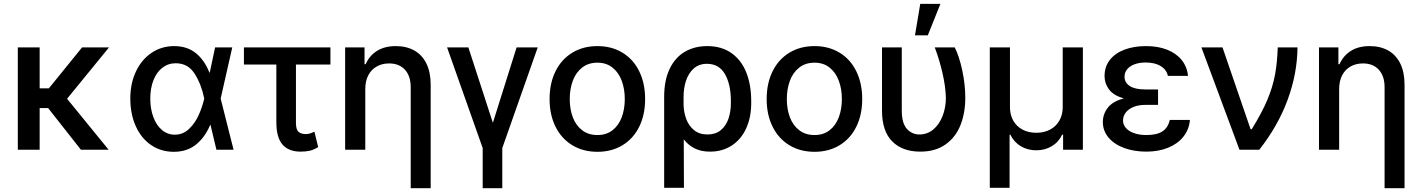

<svg xmlns="http://www.w3.org/2000/svg" viewBox="-20 -776 7362 995"><path d="M185.5 -318.4H233.4L405.3 -530.3H544.9L327.6 -264.2L543 0H399.4L229.5 -215.8H185.5V0H72.3V-530.3H185.5Z M655.3 -265.6Q655.3 -344.2 684.8 -406.2Q714.4 -468.3 766.1 -502.7Q817.9 -537.1 882.8 -537.1Q949.7 -537.1 994.9 -500.7Q1040 -464.4 1065.4 -399.4H1066.9L1094.7 -530.3H1183.6L1123.5 -265.1L1190.4 0H1101.6L1070.8 -128.9H1069.3Q1042.5 -64.5 995.8 -26.9Q949.2 10.7 880.9 10.7Q814.5 10.7 763.2 -24.2Q711.9 -59.1 683.6 -122.1Q655.3 -185.1 655.3 -265.6ZM885.7 -78.1Q928.7 -78.1 960 -108.2Q991.2 -138.2 1009.8 -179.9Q1028.3 -221.7 1038.1 -263.7L1038.6 -265.1L1038.1 -266.6Q1023.9 -337.9 989.3 -393.1Q954.6 -448.2 890.6 -448.2Q851.6 -448.2 821.5 -425Q791.5 -401.9 775.1 -360.1Q758.8 -318.4 758.8 -264.6Q758.8 -211.9 774.7 -169.2Q790.5 -126.5 819.3 -102.3Q848.1 -78.1 885.7 -78.1Z M1692.4 -441.4H1513.7V-139.6Q1513.7 -103.5 1527.6 -92.3Q1541.5 -81.1 1564.5 -81.1Q1576.7 -81.1 1587.2 -84.5Q1597.7 -87.9 1609.4 -93.8L1628.9 -13.7Q1606.9 0 1586.2 4.9Q1565.4 9.8 1538.1 9.8Q1475.6 9.8 1443.8 -27.1Q1412.1 -64 1412.1 -142.6V-441.4H1244.1V-530.3H1692.4Z M1873 0H1768.6V-530.3H1869.1V-443.4H1875Q1894.5 -487.8 1934.1 -512.5Q1973.6 -537.1 2031.2 -537.1Q2086.4 -537.1 2127 -514.4Q2167.5 -491.7 2189.7 -446.8Q2211.9 -401.9 2211.9 -336.9V199.2H2108.4V-324.2Q2108.4 -381.8 2078.6 -414.6Q2048.8 -447.3 1996.1 -447.3Q1960.4 -447.3 1932.4 -431.6Q1904.3 -416 1888.7 -386Q1873 -356 1873 -314.5Z M2407.2 -530.3 2534.2 -139.6 2657.2 -530.3H2766.6L2583 -8.8V199.2H2481.4V-8.8L2296.9 -530.3Z M2828.1 -262.7Q2828.1 -344.7 2858.9 -406.7Q2889.6 -468.8 2945.8 -502.9Q3002 -537.1 3076.2 -537.1Q3149.9 -537.1 3206.1 -502.9Q3262.2 -468.8 3292.7 -406.5Q3323.2 -344.2 3323.2 -262.7Q3323.2 -181.2 3292.7 -119.4Q3262.2 -57.6 3206.1 -23.4Q3149.9 10.7 3076.2 10.7Q3002 10.7 2945.8 -23.4Q2889.6 -57.6 2858.9 -119.4Q2828.1 -181.2 2828.1 -262.7ZM3217.8 -262.7Q3217.8 -314.9 3201.9 -357.7Q3186 -400.4 3154.1 -425.8Q3122.1 -451.2 3076.2 -451.2Q3029.3 -451.2 2996.8 -425.8Q2964.4 -400.4 2948.5 -357.7Q2932.6 -314.9 2932.6 -262.7Q2932.6 -210.4 2948.5 -168.2Q2964.4 -126 2996.8 -101.1Q3029.3 -76.2 3076.2 -76.2Q3122.6 -76.2 3154.3 -101.1Q3186 -126 3201.9 -168.2Q3217.8 -210.4 3217.8 -262.7Z M3645.5 -537.1Q3719.2 -537.1 3770.5 -501Q3821.8 -464.8 3847.4 -400.6Q3873 -336.4 3873 -252V-242.2Q3873 -168 3846.9 -110.8Q3820.8 -53.7 3772.5 -22Q3724.1 9.8 3659.2 9.8Q3614.3 9.8 3581.1 -6.3Q3547.9 -22.5 3523.4 -53.7L3524.4 197.3H3421.9V-274.4Q3421.9 -359.9 3450.2 -418.9Q3478.5 -478 3528.8 -507.6Q3579.1 -537.1 3645.5 -537.1ZM3522.5 -230Q3523.9 -193.4 3536.4 -159.2Q3548.8 -125 3576.2 -102.1Q3603.5 -79.1 3646.5 -79.1Q3688 -79.1 3715.1 -101.3Q3742.2 -123.5 3754.9 -160.2Q3767.6 -196.8 3767.6 -242.2V-252Q3767.6 -338.9 3736.8 -392.1Q3706.1 -445.3 3643.6 -445.3Q3602.1 -445.3 3574.7 -420.7Q3547.4 -396 3534.7 -356.4Q3522 -316.9 3522.5 -271.5Z M3953.1 -262.7Q3953.1 -344.7 3983.9 -406.7Q4014.6 -468.8 4070.8 -502.9Q4127 -537.1 4201.2 -537.1Q4274.9 -537.1 4331.1 -502.9Q4387.2 -468.8 4417.7 -406.5Q4448.2 -344.2 4448.2 -262.7Q4448.2 -181.2 4417.7 -119.4Q4387.2 -57.6 4331.1 -23.4Q4274.9 10.7 4201.2 10.7Q4127 10.7 4070.8 -23.4Q4014.6 -57.6 3983.9 -119.4Q3953.1 -181.2 3953.1 -262.7ZM4342.8 -262.7Q4342.8 -314.9 4326.9 -357.7Q4311 -400.4 4279.1 -425.8Q4247.1 -451.2 4201.2 -451.2Q4154.3 -451.2 4121.8 -425.8Q4089.4 -400.4 4073.5 -357.7Q4057.6 -314.9 4057.6 -262.7Q4057.6 -210.4 4073.5 -168.2Q4089.4 -126 4121.8 -101.1Q4154.3 -76.2 4201.2 -76.2Q4247.6 -76.2 4279.3 -101.1Q4311 -126 4326.9 -168.2Q4342.8 -210.4 4342.8 -262.7Z M4653.3 -530.3V-202.1Q4653.3 -138.2 4679.4 -108.6Q4705.6 -79.1 4745.1 -79.1Q4785.2 -79.1 4816.2 -104.7Q4847.2 -130.4 4864.5 -174.1Q4881.8 -217.8 4881.8 -269.5Q4880.4 -327.1 4864.3 -397.2Q4848.1 -467.3 4824.2 -530.3H4927.7Q4950.7 -485.4 4966.6 -411.9Q4982.4 -338.4 4982.4 -269.5Q4982.4 -191.4 4957.8 -128.4Q4933.1 -65.4 4880.6 -27.8Q4828.1 9.8 4749 9.8Q4656.7 9.8 4603.8 -43.2Q4550.8 -96.2 4550.8 -203.1V-530.3ZM4749 -755.9H4853.5L4788.1 -592.8H4721.7Z M5109.4 -530.3H5213.9V-220.7Q5213.9 -181.6 5230.7 -151.4Q5247.6 -121.1 5278.6 -104.5Q5309.6 -87.9 5350.6 -87.9Q5391.1 -87.9 5422.1 -104.5Q5453.1 -121.1 5470.2 -151.4Q5487.3 -181.6 5487.3 -220.7V-530.3H5591.8V0H5489.3V-78.1H5484.4Q5465.8 -39.1 5430.2 -18.1Q5394.5 2.9 5350.6 2.9Q5306.2 2.9 5270.8 -17.8Q5235.4 -38.6 5215.8 -78.1H5211.9V197.3H5109.4Z M5804.2 -266.1Q5751 -280.8 5727.5 -312.3Q5704.1 -343.8 5704.1 -381.8Q5704.1 -430.2 5731.4 -465.3Q5758.8 -500.5 5807.6 -518.8Q5856.4 -537.1 5919.9 -537.1Q5981 -537.1 6028.1 -518.6Q6075.2 -500 6103.5 -465.3Q6131.8 -430.7 6136.7 -382.8H6032.2Q6025.4 -415 5995.1 -433.6Q5964.8 -452.1 5917 -452.1Q5883.8 -452.1 5858.9 -442.6Q5834 -433.1 5820.8 -416.5Q5807.6 -399.9 5807.6 -378.9Q5807.6 -347.7 5835 -330.1Q5862.3 -312.5 5914.1 -312.5H5981.4V-232.4H5914.1Q5881.3 -232.4 5855.2 -222.2Q5829.1 -211.9 5814.5 -193.4Q5799.8 -174.8 5799.8 -151.4Q5799.8 -129.9 5814.7 -112.8Q5829.6 -95.7 5857.2 -85.9Q5884.8 -76.2 5920.9 -76.2Q5975.1 -76.2 6004.2 -95.2Q6033.2 -114.3 6042 -154.3H6146.5Q6142.1 -104 6112.1 -66.9Q6082 -29.8 6032.5 -10Q5982.9 9.8 5920.9 9.8Q5856.4 9.8 5805.2 -9.3Q5753.9 -28.3 5724.6 -63.2Q5695.3 -98.1 5695.3 -143.6Q5695.3 -184.6 5720.9 -217.8Q5746.6 -251 5804.2 -266.1Z M6206.1 -530.3H6315.4L6460.9 -106.4H6466.8Q6519 -190.4 6547.4 -257.8Q6575.7 -325.2 6587.4 -387.9Q6599.1 -450.7 6601.6 -530.3H6704.1Q6702.6 -393.6 6652.6 -258.1Q6602.5 -122.6 6505.9 0H6403.3Z M6919.9 0H6815.4V-530.3H6916V-443.4H6921.9Q6941.4 -487.8 6981 -512.5Q7020.5 -537.1 7078.1 -537.1Q7133.3 -537.1 7173.8 -514.4Q7214.4 -491.7 7236.6 -446.8Q7258.8 -401.9 7258.8 -336.9V199.2H7155.3V-324.2Q7155.3 -381.8 7125.5 -414.6Q7095.7 -447.3 7043 -447.3Q7007.3 -447.3 6979.2 -431.6Q6951.2 -416 6935.5 -386Q6919.9 -356 6919.9 -314.5Z"/></svg>

Font: Pretendard JP Medium
Style: Regular
Weight: 500
Designer: Base glyphs from Inter by Rasmus Andersson; Hangeul glyphs from Noto Sans CJK(Source Han Sans) by Jang Soo-young and Kan
Foundry: Kil Hyung-jin
Version: Version 1.309